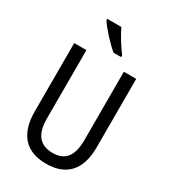

<svg xmlns="http://www.w3.org/2000/svg" viewBox="-226 -1053 1038 1172"><g transform="rotate(30 292.5 -466.5)"><path d="M274 -943H174V-934C199 -893 269 -818 311 -783H365V-795C336 -832 295 -898 274 -943ZM511 -232V-714H424V-232C424 -121 383 -67 294 -67C206 -67 160 -119 160 -231V-714H74V-232C74 -73 150 10 292 10C438 10 511 -75 511 -232Z"/></g></svg>

Font: Noto Sans Sinhala UI Condensed
Style: Regular
Weight: 400
Width: 3
Designer: Jelle Bosma - Monotype Design Team
Foundry: Monotype Imaging Inc.
Version: Version 2.006